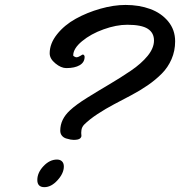

<svg xmlns="http://www.w3.org/2000/svg" viewBox="-20 -734 732 781"><path d="M692.4 -565.9Q692.4 -526.9 677.7 -493.2Q663.1 -459.5 637.7 -434.1Q612.3 -408.7 581.1 -387.2Q549.8 -365.7 513.4 -346.4Q477.1 -327.1 443.6 -309.6Q410.2 -292 377 -270.3Q343.8 -248.5 322.3 -227.1Q313 -217.3 311.3 -204.8Q309.6 -192.4 311 -184.6Q312.5 -176.8 305.7 -170.9Q298.8 -165 279.3 -165Q273.9 -165 266.8 -166.3Q259.8 -167.5 249.3 -170.7Q238.8 -173.8 231.9 -182.1Q225.1 -190.4 225.1 -202.6Q225.1 -249 265.1 -285.6Q289.1 -308.1 335.4 -336.9Q381.8 -365.7 425.8 -391.6Q469.7 -417.5 512.2 -446.3Q554.7 -475.1 580.6 -506.8Q606.4 -538.6 606.4 -569.3Q606.4 -600.6 581.1 -616.9Q555.7 -633.3 497.6 -633.3Q453.1 -633.3 401.4 -614.7Q349.6 -596.2 313.7 -566.4Q277.8 -536.6 277.8 -508.3Q277.8 -506.3 283 -503.7Q288.1 -501 290 -501Q297.9 -501 306.6 -506.6Q315.4 -512.2 316.9 -512.2Q319.8 -512.2 322 -509.3Q324.2 -506.3 324.2 -502.9Q324.2 -480.5 304.2 -468.8Q284.2 -457 249.5 -457Q228.5 -457 205.3 -476.1Q182.1 -495.1 182.1 -517.1Q182.1 -557.1 212.2 -594.7Q242.2 -632.3 288.1 -657.7Q334 -683.1 388.2 -698.5Q442.4 -713.9 490.7 -713.9Q545.9 -713.9 590.8 -697.5Q635.7 -681.2 664.1 -647Q692.4 -612.8 692.4 -565.9ZM160.6 27.3Q131.8 27.3 131.8 -2Q131.8 -31.7 157 -58.3Q182.1 -85 211.9 -85Q224.6 -85 232.2 -77.6Q239.7 -70.3 239.7 -56.6Q239.7 -29.3 214.1 -1Q188.5 27.3 160.6 27.3Z"/></svg>

Font: Yellowtail
Style: Regular
Weight: 400
Designer: Astigmatic (AOETI)
Foundry: Astigmatic (AOETI)
Version: Version 1.000